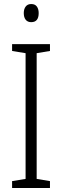

<svg xmlns="http://www.w3.org/2000/svg" viewBox="-20 -933 309 953"><path d="M228 0H40V-34L107 -45V-669L40 -680V-714H228V-680L162 -669V-45L228 -34ZM135 -913Q154 -913 163 -900.5Q172 -888 172 -868Q172 -823 135 -823Q117 -823 107.5 -835Q98 -847 98 -868Q98 -888 107.5 -900.5Q117 -913 135 -913Z"/></svg>

Font: Noto Sans Sinhala Condensed Light
Style: Regular
Weight: 300
Width: 3
Designer: Jelle Bosma - Monotype Design Team
Foundry: Monotype Imaging Inc.
Version: Version 2.006; ttfautohint (v1.8.4.7-5d5b)